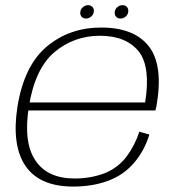

<svg xmlns="http://www.w3.org/2000/svg" viewBox="-20 -700 679 725"><path d="M256.5 4.5 262 -26Q158.5 -26 113.5 -94.5Q67.5 -162.5 89 -297.5Q112 -441 186 -503.5Q260 -565 357 -565Q456.5 -565 504.5 -505Q549.5 -446.5 528 -313H84.5L79 -283H567Q569.5 -292 571 -300.5Q597.5 -453 542.5 -524.5Q487 -596 362.5 -596Q242 -596 156.5 -524Q71 -452 46 -298Q23 -151.5 76.5 -73Q130 4.5 256.5 4.5ZM262 -26 256.5 4.5Q329.5 4.5 388.5 -17.5Q447 -39 487 -86Q526 -132.5 544 -192L506 -202.5Q489.5 -151 457 -107.5Q423.5 -64.5 373 -45Q321 -26 262 -26ZM305 -630Q316 -630 325.2 -638.2Q334.5 -646.5 334.5 -659Q334.5 -668.5 328.2 -674.5Q322 -680.5 313 -680.5Q301.5 -680.5 292.2 -672.2Q283 -664 283 -651.5Q283 -642 289 -636Q295 -630 305 -630ZM434.5 -630Q446.5 -630 455.5 -638.2Q464.5 -646.5 464.5 -659Q464.5 -668.5 458.5 -674.5Q452.5 -680.5 442.5 -680.5Q431.5 -680.5 422.2 -672.2Q413 -664 413 -651.5Q413 -642 419.2 -636Q425.5 -630 434.5 -630Z"/></svg>

Font: Anybody SemiExpanded ExtraLight
Style: Italic
Weight: 250
Width: 6
Italic angle: -10°
Version: Version 1.113;gftools[0.9.25]